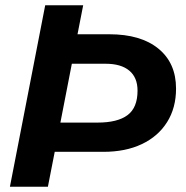

<svg xmlns="http://www.w3.org/2000/svg" viewBox="-20 -708 707 728"><path d="M187.5 -132.3 161.6 0H17.6L151.4 -688H295.4L273.9 -578.1H394Q514.2 -578.1 580.8 -523.4Q647.5 -468.8 647.5 -372.1Q647.5 -298.8 613.5 -244.9Q579.6 -190.9 517.8 -161.6Q456.1 -132.3 372.1 -132.3ZM209 -243.2H350.1Q425.8 -243.2 463.6 -271.5Q501.5 -299.8 501.5 -364.3Q501.5 -414.1 470.2 -440.2Q439 -466.3 380.4 -466.3H252.4Z"/></svg>

Font: Arimo
Style: Italic
Weight: 400
Italic angle: -12°
Designer: Steve Matteson
Foundry: Monotype Imaging Inc.
Version: Version 1.33